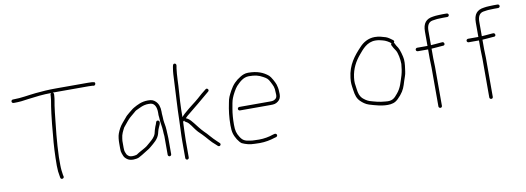

<svg xmlns="http://www.w3.org/2000/svg" viewBox="-59 -1051 3991 1457"><g transform="rotate(-10 1936.5 -322.0)"><path d="M64 -599H70C108.9 -599 140.2 -602.7 179 -609C234.3 -616.4 295.9 -624 358 -624C353.3 -622 351 -618.3 351 -613L350 -597C349.3 -587.7 348.3 -578.3 347 -569C340.9 -538.5 337.4 -507.8 332 -469C325 -418.3 321.1 -363.8 316 -308C307.9 -235.2 304 -149.8 304 -72C304 -41.5 307 -14.4 312 9L314 21C316.9 38.6 343.9 33.4 341 16L338 4C334.7 -17.7 331 -42.9 331 -72V-135C332.5 -187.8 337.2 -252.6 342 -305C350.4 -378.6 356.9 -458.4 366.5 -525.5C370.7 -554.8 375.3 -568.8 377 -596L378 -612C378 -618 375.3 -622.3 370 -625H645C657 -625 666.7 -624.7 674 -624L686 -622C701.8 -622 706.1 -649 689 -649L677 -651C668.3 -651.7 657.7 -652 645 -652H401C340.7 -652 293.9 -648.7 241.5 -643.5C184.5 -637.9 128.5 -626 70 -626H64C56.3 -626 50 -620 50 -612.5C50 -605 56.3 -599 64 -599Z M1174 -9V-133C1174 -141 1173.7 -148.3 1173 -155C1173 -161 1172.7 -167 1172 -173C1172 -180.3 1171.7 -188 1171 -196L1169 -220C1165 -245.9 1160 -267.8 1160 -295C1160 -306.7 1158 -314.2 1158 -324V-339C1158 -374.8 1148.7 -401.7 1129.5 -420C1113.8 -435 1100.3 -441 1071 -441C1021 -441 988.8 -422.7 957 -405C941.4 -396.3 932.3 -385.6 916 -374C899.9 -360.2 892 -354.7 881 -340L869 -326C865 -321.3 859.3 -314.7 852 -306C833.1 -283.7 820.8 -260.9 810 -232C802.6 -212.2 800 -182.5 800 -156V-119C800 -100 800.7 -92.5 806 -78C812.4 -62 814.8 -50.9 827 -40C841.1 -25.9 857.2 -18 884 -18C897.9 -18 918.6 -21.3 928 -26C947 -35.5 965.5 -47.4 984 -59L1000 -69C1011.9 -75.6 1020.2 -81.6 1030 -90C1058.7 -114.6 1090.8 -137.4 1103 -178L1107 -194C1108.3 -199.3 1110 -205 1112 -211C1115.5 -225.1 1145.1 -268 1121.5 -276.5C1113.2 -279.5 1107.3 -276.7 1104 -268C1099.8 -255.4 1097.7 -247.5 1092 -236C1086 -219.9 1081 -202.1 1077 -184C1068.5 -158.6 1049.6 -142.4 1030.5 -126L1013 -111C997.5 -95.5 975.6 -85.2 956 -74C941.3 -67.5 928.9 -57.7 916 -50C909.2 -47.3 892.7 -45 884 -45C878 -45 873 -45.3 869 -46L857 -50C851 -53.6 840.5 -62.5 838 -70C835.1 -76.8 828 -91.1 828 -101C827.3 -105 827 -111 827 -119V-172C827.7 -176.7 828.3 -182.5 829 -189.5C832.3 -223.7 845.8 -245.6 858 -270C864.1 -278.5 882.2 -300 889 -308L901 -322C914.7 -338 939.5 -356.4 956 -371C960.7 -375.7 965.3 -379.3 970 -382C1000 -395.3 1027 -414 1071 -414C1076.3 -414 1082 -413.7 1088 -413C1119.2 -408.6 1131 -374.7 1131 -339V-326C1129.7 -314.6 1133 -306.9 1133 -295C1133 -268 1139.7 -243 1142 -218L1144 -194C1144.7 -186 1145 -179 1145 -173L1147 -153V-9C1147 -1.3 1153 5 1160.5 5C1168 5 1174 -1.3 1174 -9Z M1287.5 53C1295 53 1301 46.7 1301 39V-90C1301 -144.6 1304.5 -178.3 1306 -236L1315 -243C1315.7 -238.3 1318 -235 1322 -233L1332 -227C1337.3 -224.3 1342.7 -220 1348 -214C1360.4 -198.9 1368 -189.5 1379 -173C1394.3 -150.9 1412.4 -131.4 1432 -114C1463.1 -82.9 1485.3 -49.8 1520 -22L1534 -9C1547.5 3.2 1565.5 -17.2 1551 -29L1537 -42C1516.4 -61 1501.7 -76.8 1484 -97L1468 -115C1462 -121.7 1456 -127.7 1450 -133C1426.5 -156.5 1406.5 -183.9 1385.5 -210.5C1375.2 -223.6 1359.4 -242.6 1345 -251L1331 -258C1332.3 -258.7 1333.3 -259.7 1334 -261C1338 -265.7 1342 -269.7 1346 -273C1366.8 -290.8 1391.2 -309.3 1413 -328C1431.3 -343.6 1447.1 -354.5 1464 -370C1486.8 -389 1511.5 -409.6 1533 -428C1546.3 -438.7 1529.4 -460 1516 -448C1493.2 -430.9 1469 -410.2 1447 -390L1423 -370C1405.7 -358.1 1386.1 -339.9 1368 -327C1353.7 -314.9 1340.5 -303.7 1328 -293C1320.7 -286.8 1314.2 -278.2 1307 -271C1307 -356.4 1312 -426.6 1318 -510L1320 -556C1321.4 -587 1323.6 -618.3 1327 -643.5C1328.8 -656.9 1336.6 -675.8 1321 -680.5C1303.5 -685.8 1302.9 -660.7 1300.5 -648C1295.4 -620.8 1294.4 -589.5 1293 -557C1288.4 -450.2 1281.3 -359.2 1279 -249C1277.6 -183.7 1274 -149.7 1274 -90V39C1274 46.7 1280 53 1287.5 53Z M1745 -245H1981C2008.4 -245 2022.2 -247 2040 -261C2056.5 -272.7 2064 -291.3 2064 -314C2064 -319.3 2063.7 -326.3 2063 -335C2063 -354.8 2059 -374 2054 -389.5C2047.9 -408.5 2023.3 -453.7 2010 -465C1972.1 -497.1 1925.2 -516 1856 -516C1831 -516 1812.3 -507.4 1795 -497C1755.9 -473.5 1730.7 -448 1707 -405C1688.8 -369.9 1679.4 -355 1673 -315C1662 -262.4 1655 -208.6 1655 -146C1655 -93.2 1662.2 -70.8 1684 -34C1695.3 -16.7 1706 -4.7 1716 2C1743.1 14.6 1775 24 1814 24C1826.7 24.7 1839 25 1851 25C1893 25 1934.1 16.6 1966 6L1981 2C1998.2 -4.9 1990.8 -27 1973 -24L1958 -20C1928.9 -9.6 1889.3 -2 1851 -2C1839 -2 1827 -2.3 1815 -3C1803.7 -3 1792.7 -4 1782 -6C1742.8 -10.9 1725.5 -19.1 1707 -49C1687.6 -79.4 1682 -101.2 1682 -146.5C1682 -188.5 1685 -230.3 1691.5 -266.5C1696 -291.5 1700.9 -327.2 1710 -348C1717.4 -369 1742.9 -415.7 1757 -431C1781.1 -455.1 1811 -489 1857 -489C1904.7 -489 1931.3 -482 1963 -464.5C1990.1 -449.5 1998.4 -444.1 2013 -415C2028.1 -384.9 2036 -372.8 2036 -335C2036.7 -326.3 2037 -319.3 2037 -314C2037 -301.7 2033.9 -289.6 2024 -283C2011.5 -273.3 2001.6 -272 1981 -272H1745C1738.1 -272 1732 -265.5 1732 -258.5C1732 -251.5 1738.1 -245 1745 -245Z M2966 -548C2962 -542.7 2961 -537.7 2963 -533C2972.2 -514.6 2976.7 -506.8 2989 -489C3004.2 -467.2 3013 -413.1 3013 -380C3010.9 -350.2 3006.3 -320.6 2999 -295C2982.4 -245.1 2974.2 -203 2941 -164C2914.2 -131.2 2897.5 -113.4 2845 -120C2798.6 -122.9 2763.3 -133.7 2725 -145C2705.8 -151.9 2687.9 -165.3 2674 -178C2657.5 -196.3 2650.4 -215.7 2646 -251C2640.2 -290.3 2637 -303.8 2641.5 -340C2650.2 -409.9 2679.6 -460.3 2716 -504C2746.9 -540.7 2784.1 -589 2849 -589C2872.4 -589 2884.9 -584.9 2903.5 -580.5C2927.2 -574.9 2949.9 -561.4 2966 -548ZM2985 -548C2991 -555.3 2990.7 -562 2984 -568C2969.9 -578.1 2951.2 -593.6 2932 -600C2906.8 -607.6 2881.5 -616 2849 -616C2798.2 -616 2758 -590.7 2731 -561C2676.8 -503.9 2625.5 -441.8 2614.5 -342.5C2610.1 -303.4 2613 -289.7 2619 -248C2624.8 -205.4 2633.4 -180.6 2655 -159C2670.9 -143.1 2692.3 -126.8 2717 -119L2751 -109C2796.6 -95.6 2874.4 -78.8 2918 -105C2930.7 -112.3 2945.5 -126.2 2962.5 -146.5C2991.6 -181.3 2999 -206.2 3012 -249C3020.4 -276.6 3028.8 -291.5 3032 -319C3035.7 -348.3 3041.2 -376.2 3039 -410C3037.6 -432.1 3021 -491 3011 -505C3000.1 -520 2996.1 -528.8 2988 -545Z M3153 -453H3232V-380C3232 -355.6 3232.8 -337.9 3234 -313V-13C3234 -5.9 3240.6 0 3248 0C3255.5 0 3261 -5.9 3261 -13V-314C3259.8 -339 3259 -355.5 3259 -380V-454C3282.7 -456.4 3313.3 -457.1 3335 -460L3350 -461C3367.2 -461 3365.3 -488 3348 -488L3332 -487C3311.8 -484.1 3281.4 -483.4 3259 -481V-591C3259 -628.7 3270.5 -656.7 3302 -663C3320.7 -665.3 3334.9 -669 3358 -669C3367.3 -669.7 3376.7 -670 3386 -670H3418C3425.7 -670 3432 -676 3432 -683.5C3432 -691 3425.7 -697 3418 -697H3386C3376.7 -697 3367 -696.7 3357 -696C3339.9 -696 3325.3 -693.8 3313 -692C3257.3 -685 3232 -653.5 3232 -591V-480H3153C3145.3 -480 3139 -474 3139 -466.5C3139 -459 3145.3 -453 3153 -453Z M3545 -453H3624V-380C3624 -355.6 3624.8 -337.9 3626 -313V-13C3626 -5.9 3632.6 0 3640 0C3647.5 0 3653 -5.9 3653 -13V-314C3651.8 -339 3651 -355.5 3651 -380V-454C3674.7 -456.4 3705.3 -457.1 3727 -460L3742 -461C3759.2 -461 3757.3 -488 3740 -488L3724 -487C3703.8 -484.1 3673.4 -483.4 3651 -481V-591C3651 -628.7 3662.5 -656.7 3694 -663C3712.7 -665.3 3726.9 -669 3750 -669C3759.3 -669.7 3768.7 -670 3778 -670H3810C3817.7 -670 3824 -676 3824 -683.5C3824 -691 3817.7 -697 3810 -697H3778C3768.7 -697 3759 -696.7 3749 -696C3731.9 -696 3717.3 -693.8 3705 -692C3649.3 -685 3624 -653.5 3624 -591V-480H3545C3537.3 -480 3531 -474 3531 -466.5C3531 -459 3537.3 -453 3545 -453Z"/></g></svg>

Font: Take Off
Style: Regular, Eh
Weight: 400
Foundry: Cannot Into Space Fonts
Version: Version 0.89